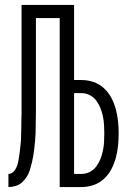

<svg xmlns="http://www.w3.org/2000/svg" viewBox="-20 -755 540 775"><path d="M221 0V-682H125V-305Q125 -290 124.5 -275Q124 -260 124 -245Q124 -230 123.5 -215Q123 -200 121.5 -185.5Q120 -171 118.5 -156Q117 -141 114.5 -126.5Q112 -112 108.5 -97.5Q105 -83 100.5 -68.5Q96 -54 88 -41.5Q80 -29 69 -19Q58 -9 43.5 -4.5Q29 0 14 0V-53Q23 -53 30 -58Q37 -63 41.5 -70.5Q46 -78 49 -86Q52 -94 53.5 -102.5Q55 -111 56.5 -119.5Q58 -128 59 -136.5Q60 -145 61 -153.5Q62 -162 63 -171Q64 -180 64.5 -188.5Q65 -197 65 -205.5Q65 -214 65.5 -222.5Q66 -231 66 -240Q66 -249 66 -257.5Q66 -266 66.5 -274.5Q67 -283 67 -292Q67 -301 67 -309V-735H279V-432H309Q334 -432 357.5 -424Q381 -416 399.5 -399Q418 -382 429.5 -360Q441 -338 447.5 -314Q454 -290 456.5 -265.5Q459 -241 459 -216Q459 -191 456.5 -166.5Q454 -142 447.5 -118Q441 -94 429.5 -72Q418 -50 399.5 -33Q381 -16 357.5 -8Q334 0 309 0ZM279 -53H309Q327 -53 342.5 -61Q358 -69 368.5 -83Q379 -97 385.5 -113.5Q392 -130 395.5 -147Q399 -164 400 -181.5Q401 -199 401 -216Q401 -233 400 -250.5Q399 -268 395.5 -285Q392 -302 385.5 -318.5Q379 -335 368.5 -349Q358 -363 342.5 -371Q327 -379 309 -379H279Z"/></svg>

Font: Iosevka Light
Style: Regular
Weight: 300
Monospace: yes
Designer: Belleve Invis
Foundry: Belleve Invis
Version: Version 32.5.0; ttfautohint (v1.8.4)